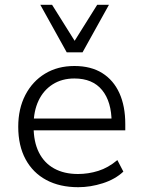

<svg xmlns="http://www.w3.org/2000/svg" viewBox="-20 -772 595 800"><path d="M306 8Q229 8 173 -22Q117 -52 86.5 -108.5Q56 -165 56 -244Q56 -319 85.5 -376Q115 -433 167.5 -465Q220 -497 290 -497Q359 -497 406 -467.5Q453 -438 477.5 -384Q502 -330 502 -255V-229H103V-278H464L445 -262Q445 -348 405.5 -396.5Q366 -445 290 -445Q238 -445 199.5 -420.5Q161 -396 140.5 -352.5Q120 -309 120 -251V-244Q120 -181 142 -137Q164 -93 205.5 -70Q247 -47 305 -47Q348 -47 389.5 -60Q431 -73 469 -105L494 -57Q460 -25 408.5 -8.5Q357 8 306 8ZM258 -554 148 -752H197L291 -602L385 -752H434L324 -554Z"/></svg>

Font: Nunito Sans 10pt Light
Style: Regular
Weight: 300
Designer: Vernon Adams
Foundry: Vernon Adams
Version: Version 3.101;gftools[0.9.27]